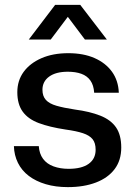

<svg xmlns="http://www.w3.org/2000/svg" viewBox="-20 -757 557 787"><path d="M258 10Q208 10 167.5 -2Q127 -14 98 -36Q69 -58 53.5 -89.5Q38 -121 37 -158H139Q141 -127 156.5 -106Q172 -85 199.5 -75Q227 -65 261 -65Q315 -65 343.5 -85.5Q372 -106 372 -143Q372 -171 359.5 -186.5Q347 -202 320 -211Q293 -220 249 -226Q183 -236 139 -252.5Q95 -269 73 -299.5Q51 -330 51 -379Q51 -427 77 -462.5Q103 -498 150 -518.5Q197 -539 260 -539Q322 -539 367.5 -519Q413 -499 439 -463Q465 -427 467 -377H366Q364 -408 350.5 -427Q337 -446 313.5 -454.5Q290 -463 258 -463Q209 -463 181.5 -443Q154 -423 154 -389Q154 -363 168 -347.5Q182 -332 211.5 -323.5Q241 -315 287 -308Q348 -300 391 -283Q434 -266 455.5 -235Q477 -204 477 -152Q477 -100 450 -64Q423 -28 373.5 -9Q324 10 258 10ZM98 -595 206 -737H309L418 -595H328L258 -688L188 -595Z"/></svg>

Font: Mona Sans ExtraLight Medium
Style: Regular
Weight: 500
Version: Version 2.000